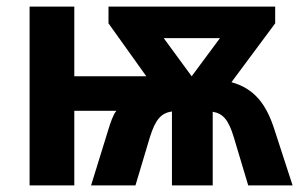

<svg xmlns="http://www.w3.org/2000/svg" viewBox="-20 -564 915 584"><path d="M817 -544H310V-493L425 -332H206V-544H70V0H206V-227H334C324 -215 316 -191 309 -168L257 0H392L436 -147C453 -201 470 -220 503 -225V0H627V-224C658 -219 675 -200 691 -147L735 0H870L815 -169C790 -248 753 -295 684 -314L817 -493ZM649 -448 563 -332 478 -448Z"/></svg>

Font: Noto Sans Display
Style: Bold
Weight: 700
Designer: Monotype Design Team
Foundry: Monotype Imaging Inc.
Version: Version 1.900